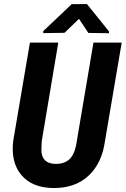

<svg xmlns="http://www.w3.org/2000/svg" viewBox="-20 -922 623 952"><path d="M520.5 -766.1V-757.3L418 -758.8L371.6 -828.6L299.8 -759.3L194.3 -757.8V-767.6L335.4 -901.4L411.1 -901.9ZM583.5 -710.9 500.5 -222.7Q485.4 -111.8 418 -49.8Q350.6 12.2 241.2 10.3Q138.7 8.3 85.9 -54.2Q33.2 -116.7 45.4 -222.7L128.4 -710.9H269L187 -222.2L185.1 -180.2Q185.1 -111.8 252.9 -109.4Q299.8 -107.9 326.2 -134.3Q352.5 -160.6 360.8 -222.2L443.4 -710.9Z"/></svg>

Font: TypoPRO Roboto
Style: Bold Italic
Weight: 700
Italic angle: -12°
Designer: Google
Version: Version 2.136; 2016